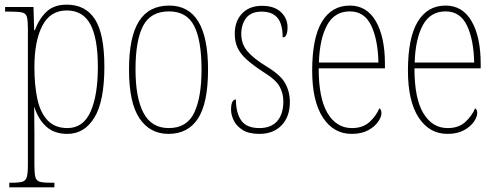

<svg xmlns="http://www.w3.org/2000/svg" viewBox="-20 -566 2134 826"><path d="M20 240V220H33Q63 220 77 215.5Q91 211 95.5 195Q100 179 100 143V-441Q100 -476 96 -492Q92 -508 76.5 -512Q61 -516 26 -516H2V-536H124L127 -436H130Q147 -483 179 -514.5Q211 -546 267 -546Q348 -546 388.5 -483Q429 -420 429 -279Q429 -130 386 -60Q343 10 270 10Q214 10 179.5 -21Q145 -52 128 -105H127Q127 -88 127.5 -58Q128 -28 128 14V143Q128 179 132 195Q136 211 150 215.5Q164 220 194 220H214V240ZM270 -15Q338 -15 369.5 -85.5Q401 -156 401 -278Q401 -401 369 -461Q337 -521 267 -521Q196 -521 162 -455Q128 -389 128 -277Q128 -198 141 -139Q154 -80 185.5 -47.5Q217 -15 270 -15Z M705 10Q625 10 580 -57Q535 -124 535 -267Q535 -406 577.5 -474Q620 -542 708 -542Q875 -542 875 -267Q875 -123 832 -56.5Q789 10 705 10ZM706 -15Q784 -15 815.5 -81Q847 -147 847 -267Q847 -393 815 -455Q783 -517 707 -517Q628 -517 595.5 -454.5Q563 -392 563 -267Q563 -145 597.5 -80Q632 -15 706 -15Z M1096 10Q1050 10 1023.5 -7Q997 -24 985.5 -48Q974 -72 974 -94Q974 -138 995 -138Q995 -80 1018 -47.5Q1041 -15 1096 -15Q1146 -15 1172.5 -45Q1199 -75 1199 -130Q1199 -164 1183 -193.5Q1167 -223 1112 -257Q1066 -287 1039.5 -311.5Q1013 -336 1001.5 -361.5Q990 -387 990 -421Q990 -475 1021.5 -508Q1053 -541 1107 -541Q1160 -541 1188.5 -514Q1217 -487 1217 -449Q1217 -405 1196 -405Q1196 -463 1173.5 -489.5Q1151 -516 1106 -516Q1060 -516 1039 -488.5Q1018 -461 1018 -420Q1018 -377 1044 -346Q1070 -315 1122 -283Q1186 -245 1206.5 -208.5Q1227 -172 1227 -127Q1227 -64 1191.5 -27Q1156 10 1096 10Z M1493 10Q1415 10 1369 -60.5Q1323 -131 1323 -262Q1323 -403 1365 -472.5Q1407 -542 1485 -542Q1558 -542 1597 -474.5Q1636 -407 1636 -291V-272H1351Q1351 -142 1389.5 -78.5Q1428 -15 1494 -15Q1541 -15 1569.5 -41Q1598 -67 1612 -100Q1621 -95 1621 -79Q1621 -63 1606.5 -42Q1592 -21 1563.5 -5.5Q1535 10 1493 10ZM1608 -297Q1606 -395 1577 -456Q1548 -517 1485 -517Q1419 -517 1387 -457.5Q1355 -398 1352 -297Z M1905 10Q1827 10 1781 -60.5Q1735 -131 1735 -262Q1735 -403 1777 -472.5Q1819 -542 1897 -542Q1970 -542 2009 -474.5Q2048 -407 2048 -291V-272H1763Q1763 -142 1801.5 -78.5Q1840 -15 1906 -15Q1953 -15 1981.5 -41Q2010 -67 2024 -100Q2033 -95 2033 -79Q2033 -63 2018.5 -42Q2004 -21 1975.5 -5.5Q1947 10 1905 10ZM2020 -297Q2018 -395 1989 -456Q1960 -517 1897 -517Q1831 -517 1799 -457.5Q1767 -398 1764 -297Z"/></svg>

Font: Noto Serif Sinhala Condensed Thin
Style: Regular
Weight: 100
Width: 3
Designer: Jelle Bosma - Monotype Design Team
Foundry: Monotype Imaging Inc.
Version: Version 2.007; ttfautohint (v1.8.4.7-5d5b)